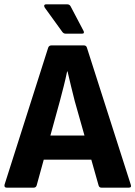

<svg xmlns="http://www.w3.org/2000/svg" viewBox="-22 -864 623 884"><path d="M9 0Q-4 0 -1 -14L200 -645Q204 -655 215 -655H364Q375 -655 378 -645L580 -14Q585 0 571 0H445Q435 0 432 -10L322 -399Q313 -434 305 -467.5Q297 -501 289 -535H287Q280 -501 271.5 -467.5Q263 -434 254 -400L147 -11Q144 0 133 0ZM159 -129 181 -240H393L416 -129ZM280 -709Q271 -709 265 -717L184 -829Q180 -836 182 -840Q184 -844 189 -844H288Q298 -844 303 -835L363 -721Q365 -717 364 -713Q363 -709 356 -709Z"/></svg>

Font: Sofia Sans Semi Condensed ExtraBold
Style: Regular
Weight: 800
Designer: Botio Nikoltchev, Ani Petrova
Foundry: lettersoup
Version: Version 4.100